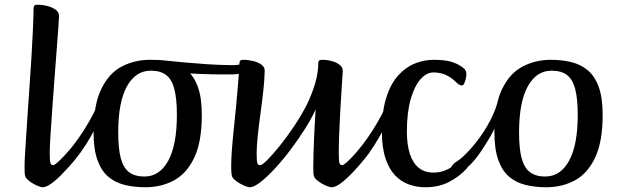

<svg xmlns="http://www.w3.org/2000/svg" viewBox="-20 -776 2610 809"><path d="M159.2 13Q154.3 13 143.1 8.9Q131.9 4.8 119.4 -2.4Q106.9 -9.6 97.5 -18.1Q88.1 -26.5 85.8 -35.1Q84.1 -40.1 83.8 -50.3Q83.5 -60.5 83.5 -78.1Q83.5 -98 85.9 -133.9Q88.2 -169.8 91.2 -216.7Q94.2 -263.6 97.9 -317.4Q101.5 -371.2 105.5 -428.4Q109.5 -485.7 112.9 -541.9Q116.2 -598.2 118.6 -649.5Q120.9 -700.7 121.6 -742.1Q121.6 -749.2 124.8 -752.6Q128 -756 138 -756Q158.3 -756 179 -750.8Q199.7 -745.7 214.2 -735.4Q228.7 -725 228.7 -709.2Q228.7 -700.7 225.9 -660.8Q223 -620.8 218.5 -562.3Q213.9 -503.8 209.1 -438Q204.3 -372.3 199.7 -309.8Q195.2 -247.3 192.3 -199.6Q189.5 -151.9 189.5 -131.3Q189.5 -97.5 192.7 -88.9Q195.9 -80.2 203.9 -80.2Q209.7 -80.2 222.5 -91.8Q235.3 -103.4 250.7 -119.6Q266 -135.9 279.2 -151.7Q292.3 -167.6 298.8 -175.4Q302.3 -179.3 303.7 -181Q305 -182.7 307.3 -182.7Q311.9 -182.7 318.3 -172.1Q324.7 -161.5 324.7 -150Q324.7 -140.8 319.2 -133.8Q308.5 -119 288.3 -94.7Q268.1 -70.4 244.3 -45.5Q220.5 -20.5 198 -3.8Q175.5 13 159.2 13Z M241.8 -43.3Q238.1 -39.6 233.1 -44.6Q228.1 -49.6 225.7 -60.3Q223.2 -71 226.2 -83.8Q229.2 -96.6 241.2 -108.6Q264.2 -132 288.4 -163.3Q312.6 -194.5 334.1 -228.5Q355.5 -262.5 372 -294.1Q388.4 -325.6 396.7 -348.8Q400.6 -357 404.6 -348.4Q408.6 -339.8 411.1 -326.4Q413.6 -313 411.5 -305.8Q398.4 -270.8 381 -235.5Q363.5 -200.3 341.8 -166.5Q320.1 -132.6 294.9 -101.6Q269.7 -70.5 241.8 -43.3Z M592.3 13Q545.3 13 505.4 3.2Q465.5 -6.6 436.2 -31.4Q407 -56.1 390.6 -101.7Q374.2 -147.4 374.2 -219Q374.2 -333.5 406.3 -400.1Q438.3 -466.8 492.5 -495.4Q546.6 -524 612.4 -524Q659.4 -524 698.8 -514.2Q738.2 -504.4 767.9 -479.6Q797.5 -454.9 813.9 -409.3Q830.3 -363.6 830.3 -292Q830.3 -177.9 798.2 -111Q766.1 -44.2 712.6 -15.6Q659.1 13 592.3 13ZM588.1 -32.2Q652.5 -32.2 688.9 -98.7Q725.3 -165.2 725.3 -291.9Q725.3 -361.3 714.3 -402Q703.4 -442.6 679.4 -460.4Q655.5 -478.2 615.3 -478.2Q551.2 -478.2 514.6 -411.7Q478.1 -345.2 478.1 -218.1Q478.1 -149.7 489 -109.1Q500 -68.5 524.3 -50.3Q548.6 -32.2 588.1 -32.2Z M955 -462.4Q945 -462.4 922.2 -462.4Q899.4 -462.4 870.9 -462.9Q842.4 -463.4 813.5 -464.8Q784.6 -466.1 761.3 -467.6Q738 -469.1 727 -472.1Q715 -476.1 696 -484.4Q677 -492.7 659.5 -501.9Q642 -511.1 635 -517.4Q628 -523.7 640 -523.7Q652.9 -523.4 684.5 -520.1Q716.1 -516.8 759.4 -512.8Q802.8 -508.8 853.4 -505.4Q904.1 -502.1 955 -501.4Q997 -500.7 998 -511.4Q999 -519.4 1002.4 -516.5Q1005.9 -513.5 1006.5 -503.4Q1007.1 -493.4 999.9 -477.7Q996.6 -470.7 988.8 -466.6Q981 -462.4 955 -462.4Z M1031.9 13Q1026.9 13 1015.7 8.9Q1004.5 4.8 991.7 -2.4Q978.9 -9.6 969.1 -18.1Q959.4 -26.5 957.1 -35.1Q955.4 -42 954.7 -52.5Q954.1 -63 954.1 -78.1Q954.1 -102.6 956.8 -140.6Q959.5 -178.5 964.3 -224.7Q969.2 -270.8 974 -320.6Q978.7 -370.3 982.8 -419Q986.8 -467.7 988.9 -510.1Q988.9 -517.2 992.5 -520.6Q996 -524 1005.3 -524Q1025.6 -524 1046.7 -518.8Q1067.7 -513.7 1081.9 -503.4Q1096 -493 1095.3 -477.2Q1094.6 -440.1 1089.4 -392.5Q1084.1 -344.9 1077.3 -295.7Q1070.6 -246.6 1066 -203.2Q1061.4 -159.8 1061.4 -131Q1061.4 -97.2 1064.3 -88.6Q1067.1 -79.9 1075.9 -79.9Q1084 -79.9 1105.8 -101.4Q1127.6 -122.8 1156.9 -159.1Q1186.3 -195.4 1216.8 -240.6Q1247.4 -285.8 1271.9 -333Q1294.2 -378.7 1307.6 -424Q1321 -469.4 1321 -509.4Q1321 -517.2 1324.5 -520.6Q1328.1 -524 1338.1 -524Q1357.7 -524 1377.2 -518.8Q1396.7 -513.7 1410.5 -503.4Q1424.3 -493 1424.3 -477.2Q1424.3 -474.9 1422.6 -449.7Q1420.9 -424.4 1418.4 -385Q1415.9 -345.5 1413.3 -299.9Q1410.8 -254.3 1409.1 -209.7Q1407.4 -165.1 1407.4 -131.3Q1407.4 -97.5 1410.3 -88.9Q1413.1 -80.2 1421.9 -80.2Q1427.6 -80.2 1440.4 -91.8Q1453.2 -103.4 1468.6 -119.6Q1484 -135.9 1497.1 -151.7Q1510.2 -167.6 1516.7 -175.4Q1519.6 -178.7 1521.3 -180.7Q1522.9 -182.7 1525.2 -182.7Q1529.8 -182.7 1536.2 -172.1Q1542.6 -161.5 1542.6 -150Q1542.6 -145.7 1541.4 -141.7Q1540.1 -137.6 1537.2 -133.8Q1526.7 -119 1506.5 -94.7Q1486.3 -70.4 1462.4 -45.5Q1438.4 -20.5 1415.9 -3.8Q1393.5 13 1377.2 13Q1371.5 13 1360.3 8.9Q1349.1 4.8 1336.3 -2.4Q1323.5 -9.6 1314.1 -18.1Q1304.7 -26.5 1302.4 -35.1Q1300.7 -42 1300.4 -52.5Q1300.1 -63 1300.1 -78.1Q1300.1 -97 1300.9 -126Q1301.8 -155 1303.1 -188.3Q1304.5 -221.6 1306.3 -254.6Q1308.2 -287.6 1309.9 -314.5Q1293.8 -278.9 1266.2 -234.9Q1238.5 -190.9 1205.9 -147.4Q1173.3 -103.8 1139.9 -67.5Q1106.5 -31.3 1078.2 -9.1Q1049.9 13 1031.9 13Z M1458.8 -43.3Q1455.1 -39.6 1450.1 -44.6Q1445.1 -49.6 1442.7 -60.3Q1440.2 -71 1443.2 -83.8Q1446.2 -96.6 1458.2 -108.6Q1481.2 -132 1505.4 -163.3Q1529.6 -194.5 1551.1 -228.5Q1572.5 -262.5 1589 -294.1Q1605.4 -325.6 1613.7 -348.8Q1617.6 -357 1621.6 -348.4Q1625.6 -339.8 1628.1 -326.4Q1630.6 -313 1628.5 -305.8Q1615.4 -270.8 1598 -235.5Q1580.5 -200.3 1558.8 -166.5Q1537.1 -132.6 1511.9 -101.6Q1486.7 -70.5 1458.8 -43.3Z M1772.1 13Q1736 13 1703.3 1.4Q1670.5 -10.2 1644.9 -37Q1619.2 -63.7 1604.2 -109.1Q1589.1 -154.4 1589.1 -221.1Q1589.1 -306.1 1607.5 -364.3Q1625.9 -422.5 1657.2 -457.4Q1688.5 -492.4 1727.5 -508.2Q1766.4 -524 1806.6 -524Q1852 -524 1879.8 -516.2Q1907.6 -508.3 1928.9 -492.4Q1938.5 -486 1941.8 -478.9Q1945.1 -471.9 1945.1 -464Q1945.1 -455.7 1942.6 -444.2Q1940.1 -432.7 1936.1 -424.3Q1932.2 -415.8 1925.6 -415.8Q1917.3 -415.8 1904.6 -427Q1882.1 -449.5 1858.8 -460.2Q1835.6 -470.8 1806 -470.8Q1776.9 -470.8 1751.4 -441.7Q1725.8 -412.6 1710.1 -356.7Q1694.4 -300.8 1694.4 -221.1Q1694.4 -166.6 1706.9 -128Q1719.3 -89.3 1744.2 -69.1Q1769.1 -48.8 1806.4 -48.8Q1833 -48.8 1855.1 -57.8Q1877.2 -66.8 1894.9 -79.4Q1912.7 -92 1923.6 -101.3Q1933 -109 1935.8 -111.7Q1938.7 -114.4 1941.7 -114.4Q1947.3 -114.4 1950.7 -105.5Q1954 -96.5 1954 -85Q1954 -78.9 1952.4 -74.8Q1950.8 -70.7 1945.5 -64.8Q1915 -31.7 1872.2 -9.4Q1829.3 13 1772.1 13Z M1882.4 -30.5Q1872.6 -29.2 1869.8 -34.5Q1866.9 -39.8 1869.5 -48.7Q1872 -57.7 1877.8 -67.3Q1883.5 -76.9 1890.5 -84.6Q1897.4 -92.4 1903.2 -94.5Q1915.8 -102.1 1931.2 -116.4Q1946.6 -130.6 1961.1 -146.8Q1975.7 -163 1985.9 -176.3Q2022.1 -222 2046.9 -270.8Q2071.6 -319.5 2080.2 -360.4Q2084 -376.2 2088.3 -378.9Q2092.7 -381.6 2096 -376.8Q2099.4 -371.9 2099.4 -362.2Q2099.4 -352.4 2097.2 -337.1Q2095.1 -321.9 2089.3 -302Q2084 -280.2 2068.2 -244.7Q2052.5 -209.2 2029.1 -172.9Q2006.1 -134.9 1984.4 -107.7Q1962.7 -80.5 1938.4 -61.7Q1914.1 -43 1882.4 -30.5Z M2281.3 13Q2234.3 13 2194.4 3.2Q2154.5 -6.6 2125.2 -31.4Q2096 -56.1 2079.6 -101.7Q2063.2 -147.4 2063.2 -219Q2063.2 -333.5 2095.3 -400.1Q2127.3 -466.8 2181.5 -495.4Q2235.6 -524 2301.4 -524Q2348.4 -524 2387.8 -514.2Q2427.2 -504.4 2456.9 -479.6Q2486.5 -454.9 2502.9 -409.3Q2519.3 -363.6 2519.3 -292Q2519.3 -177.9 2487.2 -111Q2455.1 -44.2 2401.6 -15.6Q2348.1 13 2281.3 13ZM2277.1 -32.2Q2341.5 -32.2 2377.9 -98.7Q2414.3 -165.2 2414.3 -291.9Q2414.3 -361.3 2403.3 -402Q2392.4 -442.6 2368.4 -460.4Q2344.5 -478.2 2304.3 -478.2Q2240.2 -478.2 2203.6 -411.7Q2167.1 -345.2 2167.1 -218.1Q2167.1 -149.7 2178 -109.1Q2189 -68.5 2213.3 -50.3Q2237.6 -32.2 2277.1 -32.2Z"/></svg>

Font: Briem Hand Thin
Style: Regular
Weight: 100
Designer: Gunnlaugur SE Briem, Eben Sorkin
Foundry: Sorkin Type Co.
Version: Version 1.003